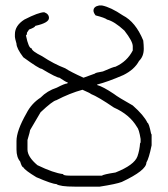

<svg xmlns="http://www.w3.org/2000/svg" viewBox="-20 -698 626 716"><path d="M350.1 -677.7H359.9Q392.6 -671.4 438 -640.6Q485.8 -616.2 514.2 -546.9Q516.1 -529.8 516.1 -517.6V-515.6Q516.1 -487.8 498.5 -470.7Q481.4 -438.5 439.9 -418Q381.3 -392.6 342.3 -382.8V-380.9Q364.3 -375 404.8 -347.7Q420.4 -335.4 475.1 -304.7Q517.1 -267.6 529.8 -240.2Q535.6 -238.8 543.5 -199.2Q545.4 -199.2 545.4 -193.4V-156.2Q535.6 -107.9 525.9 -91.8Q525.9 -62.5 434.1 -19.5Q414.1 -11.7 352.1 -2H258.3Q203.6 -2 189.9 -11.7Q174.8 -11.7 115.7 -37.1Q72.8 -63 66.9 -74.2Q61.5 -74.2 55.2 -95.7Q41.5 -111.3 41.5 -140.6V-171.9Q41.5 -210.4 78.6 -275.4Q97.2 -312 131.3 -334Q155.8 -359.4 191.9 -371.1Q221.7 -386.7 231 -386.7L232.9 -390.6Q227.5 -390.6 201.7 -408.2Q190.9 -408.2 135.3 -441.4Q126 -441.4 66.9 -484.4Q41.5 -518.1 41.5 -535.2Q35.6 -555.7 35.6 -560.5V-570.3Q35.6 -602.5 70.8 -625Q124 -652.3 145 -652.3Q162.6 -646 162.6 -630.9Q162.6 -612.8 111.8 -601.6Q110.4 -595.7 88.4 -587.9L80.6 -576.2Q80.6 -566.4 76.7 -566.4Q86.4 -517.6 98.1 -517.6Q98.1 -507.8 137.2 -488.3Q180.7 -459.5 223.1 -443.4Q243.7 -429.7 291.5 -408.2L334.5 -423.8Q334.5 -426.8 363.8 -431.6Q403.8 -449.2 410.6 -449.2Q454.1 -468.8 475.1 -509.8V-525.4Q475.1 -543.9 443.8 -584Q406.7 -618.2 379.4 -625Q371.1 -631.8 336.4 -640.6Q328.6 -650.9 328.6 -658.2Q328.6 -673.8 350.1 -677.7ZM82.5 -175.8V-140.6Q82.5 -113.3 119.6 -82Q180.2 -52.7 215.3 -48.8Q215.3 -43 240.7 -43H359.9Q366.2 -47.9 410.6 -54.7Q481 -82.5 492.7 -115.2Q500.5 -137.7 502.4 -164.1Q504.4 -164.1 504.4 -169.9V-179.7Q498.5 -216.3 490.7 -224.6Q463.4 -271 404.8 -296.9Q346.2 -336.9 318.8 -347.7Q318.8 -349.6 287.6 -363.3Q240.7 -350.6 189.9 -324.2Q176.3 -321.8 131.3 -279.3L92.3 -212.9Q92.3 -209 82.5 -175.8Z"/></svg>

Font: CEF Fonts CJK
Style: Regular
Weight: 400
Designer: PartyBoss (派对大魔王)
Version: Release 2.25